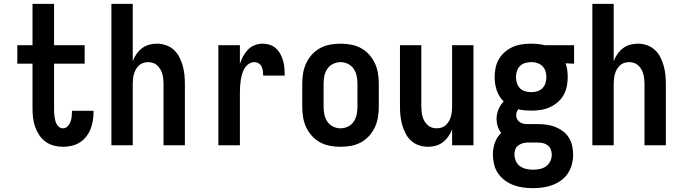

<svg xmlns="http://www.w3.org/2000/svg" viewBox="-20 -755 3540 998"><path d="M308 8Q284 8 260.5 2Q237 -4 217.5 -18Q198 -32 184.5 -52Q171 -72 163 -94.5Q155 -117 152 -141Q149 -165 149 -189V-424H70V-520H149V-735H261V-520H420V-424H261V-189Q261 -178 261.5 -168Q262 -158 263.5 -148Q265 -138 267.5 -128Q270 -118 275 -109Q280 -100 288.5 -94Q297 -88 308 -88Q321 -88 331 -98Q341 -108 346 -121Q351 -134 352.5 -147.5Q354 -161 354 -175V-179H466V-169Q466 -147 462 -124.5Q458 -102 449.5 -81.5Q441 -61 426.5 -43Q412 -25 393 -13.5Q374 -2 352 3Q330 8 308 8Z M559 0V-735H670V-438Q678 -458 690 -475Q702 -492 718.5 -504.5Q735 -517 755 -522.5Q775 -528 796 -528Q820 -528 843 -520Q866 -512 883.5 -496Q901 -480 912 -458.5Q923 -437 929.5 -414Q936 -391 938.5 -367.5Q941 -344 941 -320V0H830V-320Q830 -333 828.5 -346Q827 -359 823.5 -371.5Q820 -384 813.5 -395Q807 -406 797.5 -415Q788 -424 775.5 -428Q763 -432 750 -432Q737 -432 724.5 -428Q712 -424 702.5 -415Q693 -406 686.5 -395Q680 -384 676.5 -371.5Q673 -359 671.5 -346Q670 -333 670 -320V0Z M1115 0V-520H1227V-422Q1233 -443 1243.5 -462Q1254 -481 1268.5 -496.5Q1283 -512 1303.5 -520Q1324 -528 1345 -528Q1364 -528 1382.5 -522Q1401 -516 1415 -503Q1429 -490 1438 -473Q1447 -456 1452 -437.5Q1457 -419 1458.5 -400Q1460 -381 1460 -362H1348Q1348 -374 1346.5 -386Q1345 -398 1340 -408.5Q1335 -419 1324.5 -425.5Q1314 -432 1302 -432Q1286 -432 1272.5 -422.5Q1259 -413 1251 -399.5Q1243 -386 1238.5 -370.5Q1234 -355 1231.5 -339Q1229 -323 1228 -307.5Q1227 -292 1227 -276V0Z M1750 8Q1723 8 1695.5 3Q1668 -2 1644 -15Q1620 -28 1601.5 -48.5Q1583 -69 1571.5 -93.5Q1560 -118 1555.5 -145.5Q1551 -173 1551 -200V-320Q1551 -347 1555.5 -374.5Q1560 -402 1571.5 -426.5Q1583 -451 1601.5 -471.5Q1620 -492 1644 -505Q1668 -518 1695.5 -523Q1723 -528 1750 -528Q1777 -528 1804.5 -523Q1832 -518 1856 -505Q1880 -492 1898.5 -471.5Q1917 -451 1928.5 -426.5Q1940 -402 1944.5 -374.5Q1949 -347 1949 -320V-200Q1949 -173 1944.5 -145.5Q1940 -118 1928.5 -93.5Q1917 -69 1898.5 -48.5Q1880 -28 1856 -15Q1832 -2 1804.5 3Q1777 8 1750 8ZM1750 -88Q1770 -88 1788.5 -97Q1807 -106 1818.5 -123Q1830 -140 1834 -160Q1838 -180 1838 -200V-320Q1838 -340 1834 -360Q1830 -380 1818.5 -397Q1807 -414 1788.5 -423Q1770 -432 1750 -432Q1730 -432 1711.5 -423Q1693 -414 1681.5 -397Q1670 -380 1666 -360Q1662 -340 1662 -320V-200Q1662 -180 1666 -160Q1670 -140 1681.5 -123Q1693 -106 1711.5 -97Q1730 -88 1750 -88Z M2204 8Q2180 8 2157 0Q2134 -8 2116.5 -24Q2099 -40 2088 -61.5Q2077 -83 2070.5 -106Q2064 -129 2061.5 -152.5Q2059 -176 2059 -200V-520H2170V-200Q2170 -187 2171.5 -174Q2173 -161 2176.5 -148.5Q2180 -136 2186.5 -125Q2193 -114 2202.5 -105Q2212 -96 2224.5 -92Q2237 -88 2250 -88Q2263 -88 2275.5 -92Q2288 -96 2297.5 -105Q2307 -114 2313.5 -125Q2320 -136 2323.5 -148.5Q2327 -161 2328.5 -174Q2330 -187 2330 -200V-520H2441V0H2330V-82Q2322 -62 2310 -45Q2298 -28 2281.5 -15.5Q2265 -3 2245 2.5Q2225 8 2204 8Z M2750 223Q2724 223 2698.5 219.5Q2673 216 2649 207Q2625 198 2604 182.5Q2583 167 2568.5 145.5Q2554 124 2548 98.5Q2542 73 2542 47Q2542 16 2552.5 -13.5Q2563 -43 2585 -64Q2573 -80 2567 -98.5Q2561 -117 2561 -136Q2561 -162 2571 -186Q2581 -210 2598 -228Q2573 -252 2562 -285.5Q2551 -319 2551 -354Q2551 -378 2556 -402.5Q2561 -427 2573.5 -448Q2586 -469 2604.5 -485Q2623 -501 2645.5 -511Q2668 -521 2692.5 -524.5Q2717 -528 2741 -528Q2757 -528 2772.5 -526.5Q2788 -525 2803 -522L2810 -520H2964V-424L2920 -426Q2926 -409 2928.5 -390.5Q2931 -372 2931 -354Q2931 -330 2926 -305.5Q2921 -281 2909 -260Q2897 -239 2878 -223Q2859 -207 2836.5 -197Q2814 -187 2790 -183.5Q2766 -180 2741 -180Q2724 -180 2707 -181.5Q2690 -183 2674 -187Q2669 -181 2666 -173Q2663 -165 2663 -157Q2663 -147 2667 -138Q2671 -129 2678 -123Q2685 -117 2694 -114Q2703 -111 2713 -110H2775Q2798 -110 2821 -107Q2844 -104 2865.5 -95.5Q2887 -87 2906 -73Q2925 -59 2937 -39.5Q2949 -20 2954 3Q2959 26 2959 49Q2959 75 2952.5 100Q2946 125 2931.5 146.5Q2917 168 2896 183Q2875 198 2851 207Q2827 216 2801.5 219.5Q2776 223 2750 223ZM2741 -276Q2757 -276 2772.5 -280.5Q2788 -285 2799 -296Q2810 -307 2815 -322.5Q2820 -338 2820 -354Q2820 -369 2816 -383Q2812 -397 2802.5 -408Q2793 -419 2779 -425Q2765 -431 2751 -432H2741Q2725 -432 2709.5 -427.5Q2694 -423 2683 -412Q2672 -401 2667 -385.5Q2662 -370 2662 -354Q2662 -338 2667 -322.5Q2672 -307 2683 -296Q2694 -285 2709.5 -280.5Q2725 -276 2741 -276ZM2750 127Q2768 127 2785.5 123.5Q2803 120 2817.5 110Q2832 100 2840 83.5Q2848 67 2848 49Q2848 35 2843 22Q2838 9 2827 0.5Q2816 -8 2802.5 -11Q2789 -14 2775 -14H2717Q2705 -13 2693 -9Q2681 -5 2671.5 3Q2662 11 2658 23Q2654 35 2654 47Q2654 65 2661.5 82Q2669 99 2683 109Q2697 119 2715 123Q2733 127 2750 127Z M3059 0V-735H3170V-438Q3178 -458 3190 -475Q3202 -492 3218.5 -504.5Q3235 -517 3255 -522.5Q3275 -528 3296 -528Q3320 -528 3343 -520Q3366 -512 3383.5 -496Q3401 -480 3412 -458.5Q3423 -437 3429.5 -414Q3436 -391 3438.5 -367.5Q3441 -344 3441 -320V0H3330V-320Q3330 -333 3328.5 -346Q3327 -359 3323.5 -371.5Q3320 -384 3313.5 -395Q3307 -406 3297.5 -415Q3288 -424 3275.5 -428Q3263 -432 3250 -432Q3237 -432 3224.5 -428Q3212 -424 3202.5 -415Q3193 -406 3186.5 -395Q3180 -384 3176.5 -371.5Q3173 -359 3171.5 -346Q3170 -333 3170 -320V0Z"/></svg>

Font: Iosevka SS18
Style: Bold
Weight: 700
Monospace: yes
Designer: Belleve Invis
Foundry: Belleve Invis
Version: Version 25.1.1; ttfautohint (v1.8.4)